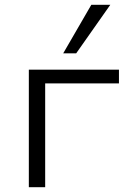

<svg xmlns="http://www.w3.org/2000/svg" viewBox="-20 -779 532 799"><path d="M100 0V-489H475V-432H168V0ZM243 -557 360 -759H439L297 -557Z"/></svg>

Font: Nunito Sans 10pt SemiExpanded Light
Style: Regular
Weight: 300
Width: 6
Designer: Vernon Adams
Foundry: Vernon Adams
Version: Version 3.101;gftools[0.9.27]